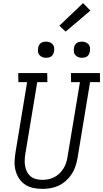

<svg xmlns="http://www.w3.org/2000/svg" viewBox="-20 -1204 662 1232"><path d="M252 8Q222 8 193.5 2Q165 -4 142 -19Q119 -34 103.5 -57Q88 -80 80.5 -107Q73 -134 73.5 -163.5Q74 -193 79 -223L154 -677H98L97 -735H283L284 -677H219L142 -213Q139 -193 138.5 -173Q138 -153 142 -134Q146 -115 155 -98.5Q164 -82 179 -70.5Q194 -59 213.5 -54.5Q233 -50 253 -50Q272 -50 291 -54Q310 -58 328 -67Q346 -76 361 -90.5Q376 -105 387 -122.5Q398 -140 404 -158.5Q410 -177 413 -196L493 -677H436L435 -735H621L622 -677H558L477 -187Q472 -161 463.5 -135Q455 -109 439.5 -86Q424 -63 403 -44Q382 -25 356.5 -13Q331 -1 304.5 3.5Q278 8 252 8ZM506 -833Q493 -833 482 -837.5Q471 -842 463 -851Q455 -860 454 -872.5Q453 -885 455 -898Q456 -906 460.5 -914.5Q465 -923 472.5 -928Q480 -933 488.5 -935Q497 -937 505 -937Q518 -937 529.5 -932.5Q541 -928 548.5 -919Q556 -910 557.5 -897.5Q559 -885 556 -872Q555 -864 550.5 -855.5Q546 -847 539 -842Q532 -837 523 -835Q514 -833 506 -833ZM276 -833Q263 -833 252 -837.5Q241 -842 233 -851Q225 -860 224 -872.5Q223 -885 225 -898Q226 -906 230.5 -914.5Q235 -923 242.5 -928Q250 -933 258.5 -935Q267 -937 275 -937Q288 -937 299.5 -932.5Q311 -928 318.5 -919Q326 -910 327.5 -897.5Q329 -885 326 -872Q325 -864 320.5 -855.5Q316 -847 309 -842Q302 -837 293 -835Q284 -833 276 -833ZM401 -1001 361 -1039 513 -1184 560 -1136Z"/></svg>

Font: Iosevka Etoile Light
Style: Italic
Weight: 300
Italic angle: -9°
Designer: Belleve Invis
Foundry: Belleve Invis
Version: Version 22.1.2; ttfautohint (v1.8.4)